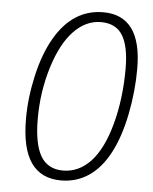

<svg xmlns="http://www.w3.org/2000/svg" viewBox="-53 -769 656 824"><g transform="rotate(5 275.5 -357.5)"><path d="M524.9 -496.1Q524.9 -397.9 504.9 -298.3Q484.9 -198.7 448 -129.4Q411.1 -60.1 358.4 -25.1Q305.7 9.8 240.2 9.8Q154.3 9.8 111.1 -52Q67.9 -113.8 67.9 -241.2Q67.9 -332 89.6 -427.5Q111.3 -522.9 150.1 -590.6Q189 -658.2 241.5 -691.7Q293.9 -725.1 358.9 -725.1Q524.9 -725.1 524.9 -496.1ZM353 -682.1Q287.6 -682.1 235.1 -627Q182.6 -571.8 150.4 -466.3Q118.2 -360.8 118.2 -246.1Q118.2 -137.7 148.7 -85.4Q179.2 -33.2 245.1 -33.2Q313 -33.2 364.3 -87.9Q415.5 -142.6 445.3 -252.4Q475.1 -362.3 475.1 -491.2Q475.1 -588.4 446 -635.3Q417 -682.1 353 -682.1Z"/></g></svg>

Font: TypoPRO Open Sans
Style: Italic
Weight: 300
Italic angle: -12°
Foundry: Ascender Corporation
Version: Version 1.10